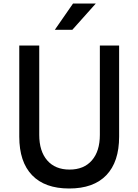

<svg xmlns="http://www.w3.org/2000/svg" viewBox="-20 -1060 790 1096"><path d="M204 -800V-290Q204 -197 249.5 -144.5Q295 -92 377 -92Q459 -92 504.5 -144.5Q550 -197 550 -290V-800H660V-280Q660 -136 587 -60Q514 16 375 16Q236 16 163 -60Q90 -136 90 -280V-800ZM397 -1040H527L393 -890H293Z"/></svg>

Font: Martian Mono Custom sWd Rg
Style: Regular
Weight: 400
Width: 6
Monospace: yes
Designer: Alex Havermale
Foundry: Evil Martians
Version: Version 1.000